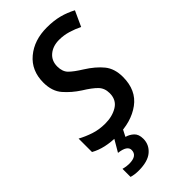

<svg xmlns="http://www.w3.org/2000/svg" viewBox="-291 -798 1113 1113"><g transform="rotate(-45 265.0 -242.0)"><path d="M189 10Q304 10 379 -45Q454 -100 454 -209Q454 -277 419 -320Q384 -363 322 -402Q275 -431 251 -454.5Q227 -478 227 -521Q227 -568 260 -595.5Q293 -623 344 -623Q382 -623 418.5 -612Q455 -601 487 -585L530 -679Q489 -701 444.5 -712.5Q400 -724 344 -724Q240 -724 172 -667Q104 -610 104 -512Q104 -441 141.5 -398Q179 -355 230 -322Q282 -290 307.5 -264Q333 -238 333 -197Q333 -142 291 -116Q249 -90 190 -90Q140 -90 98 -104Q56 -118 19 -138V-28Q86 10 189 10ZM134 240Q210 240 247 208Q284 176 284 128Q284 91 264 72.5Q244 54 218 47L242 0H170L122 82Q190 90 190 126Q190 173 123 173Q100 173 75 166V232Q101 240 134 240Z"/></g></svg>

Font: Noto Sans UI Medium
Style: Italic
Weight: 500
Italic angle: -12°
Designer: Monotype Design Team
Foundry: Monotype Imaging Inc.
Version: Version 1.901